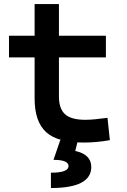

<svg xmlns="http://www.w3.org/2000/svg" viewBox="-20 -694 626 948"><path d="M391.6 9.8Q263.7 9.8 207.3 -42Q150.9 -93.8 150.9 -207.5V-410.6H24.4V-517.6H150.9V-673.8H271V-517.6H502.9V-410.6H271V-217.3Q271 -157.2 301.3 -129.9Q331.5 -102.5 401.4 -102.5Q424.3 -102.5 450.7 -105.2Q477.1 -107.9 510.7 -112.3L522.5 -2Q489.3 3.9 458.3 6.8Q427.2 9.8 391.6 9.8ZM231.4 234.4V158.7Q318.4 158.7 318.4 126Q318.4 95.2 244.1 95.2L277.8 -2.9L363.8 2.4L351.6 51.3Q430.7 68.8 430.7 130.4Q430.7 234.4 231.4 234.4Z"/></svg>

Font: Caskaydia Cove SemiBold
Style: Regular
Weight: 600
Monospace: yes
Designer: Aaron Bell
Foundry: Saja Typeworks
Version: Version 4.300; ttfautohint (v1.8.3)